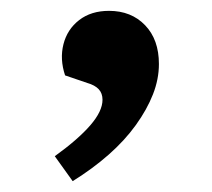

<svg xmlns="http://www.w3.org/2000/svg" viewBox="-20 -161 390 354"><path d="M114 173 81 127Q124 96 146.5 70Q169 44 169 23Q169 11 162 3.5Q155 -4 141 -8L100 -22Q90 -52 97 -79.5Q104 -107 126 -124Q148 -141 181 -141Q222 -141 247.5 -114.5Q273 -88 273 -43Q273 -15 262 13Q251 41 230.5 69.5Q210 98 180.5 124Q151 150 114 173Z"/></svg>

Font: Literata 18pt SemiBold
Style: Italic
Weight: 600
Italic angle: -2°
Designer: Latin by Veronika Burian and Jose Scaglione. Greek by Irene Vlachou. Cyrillic by Vera Evstafieva
Foundry: TypeTogether
Version: Version 3.103;gftools[0.9.29]